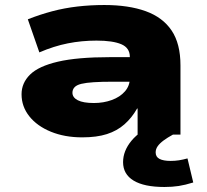

<svg xmlns="http://www.w3.org/2000/svg" viewBox="-20 -537 824 766"><path d="M308 11Q238 11 183 -11.5Q128 -34 97 -73Q66 -112 66 -161Q66 -206 100 -239.5Q134 -273 211.5 -291Q289 -309 419 -309H524V-211H430Q385 -211 354 -209Q323 -207 304.5 -202.5Q286 -198 277.5 -189Q269 -180 269 -167Q269 -148 290.5 -137Q312 -126 355 -126Q393 -126 426 -138Q459 -150 478.5 -172.5Q498 -195 498 -225V-310Q498 -346 464 -360.5Q430 -375 365 -375Q306 -375 250.5 -364Q195 -353 137 -328L91 -460Q139 -479 188 -492Q237 -505 289 -511Q341 -517 396 -517Q493 -517 561 -492.5Q629 -468 664.5 -415.5Q700 -363 700 -276V0H529V-104H527Q506 -67 476.5 -41Q447 -15 406.5 -2Q366 11 308 11ZM636 209Q555 209 513 183.5Q471 158 471 110Q471 65 504.5 24.5Q538 -16 609 -49L670 0Q648 12 632.5 23.5Q617 35 609 46.5Q601 58 601 71Q601 89 616.5 97Q632 105 661 105Q678 105 694 102.5Q710 100 728 95L751 191Q719 201 693 205Q667 209 636 209Z"/></svg>

Font: Nunito Sans 7pt Expanded Black
Style: Regular
Weight: 900
Width: 7
Designer: Vernon Adams
Foundry: Vernon Adams
Version: Version 3.101;gftools[0.9.27]